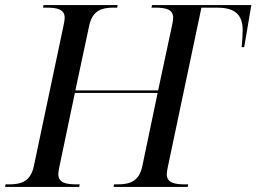

<svg xmlns="http://www.w3.org/2000/svg" viewBox="-41 -734 1007 754"><path d="M-21 0H270L272 -10H260C218 -10 188 -16 188 -50C188 -56 190 -70 192 -78L253 -369H578L518 -82C505 -19 465 -10 420 -10H407L405 0H696L698 -10H686C644 -10 614 -16 614 -50C614 -56 616 -70 618 -78L750 -704H810C867 -704 912 -688 912 -616C912 -597 910 -568 908 -549H918L946 -714H556L554 -704H567C609 -704 639 -698 639 -664C639 -658 637 -644 635 -636L580 -379H255L309 -632C322 -695 361 -704 406 -704H419L421 -714H130L128 -704H141C183 -704 213 -698 213 -664C213 -658 211 -644 209 -636L92 -82C79 -19 39 -10 -6 -10H-19Z"/></svg>

Font: Noto Serif Display
Style: Italic
Weight: 400
Italic angle: -12°
Designer: Monotype Design Team
Foundry: Monotype Imaging Inc.
Version: Version 2.009